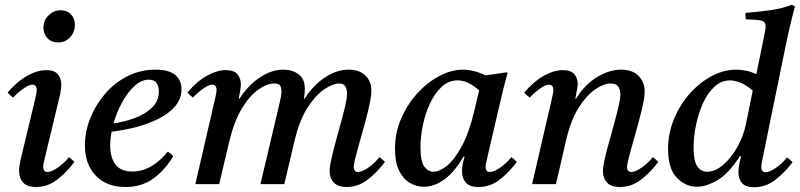

<svg xmlns="http://www.w3.org/2000/svg" viewBox="-20 -772 3353 805"><path d="M269 -113Q282 -104 292 -93Q258 -48 218.5 -18Q179 12 131 12Q94 12 77 -6.5Q60 -25 60 -56Q60 -67 62 -79.5Q64 -92 67 -105L127 -355Q134 -384 134 -393Q134 -417 116 -417Q102 -417 79.5 -401.5Q57 -386 35 -363Q28 -368 22.5 -373Q17 -378 12 -384Q52 -431 94.5 -454.5Q137 -478 174 -478Q208 -478 222.5 -460.5Q237 -443 237 -417Q237 -408 235.5 -397.5Q234 -387 232 -376L168 -110Q167 -103 164 -92.5Q161 -82 161 -72Q161 -63 165 -57Q169 -51 179 -51Q196 -51 222 -69Q248 -87 269 -113ZM223 -594Q196 -594 179 -612Q162 -630 162 -656Q162 -686 183.5 -707.5Q205 -729 235 -729Q262 -729 278 -711.5Q294 -694 294 -668Q294 -638 274 -616Q254 -594 223 -594Z M741 -398Q741 -359 716 -328.5Q691 -298 648.5 -276Q606 -254 554 -240Q502 -226 448 -220Q442 -189 442 -162Q442 -112 464 -82.5Q486 -53 535 -53Q578 -53 616 -76Q654 -99 683 -136Q699 -127 706 -117Q672 -59 623 -23.5Q574 12 506 12Q427 12 381.5 -35.5Q336 -83 336 -163Q336 -219 358 -275Q380 -331 419.5 -377.5Q459 -424 513.5 -452Q568 -480 632 -480Q688 -480 714.5 -458Q741 -436 741 -398ZM456 -255Q503 -261 546.5 -277.5Q590 -294 618 -321.5Q646 -349 646 -389Q646 -411 636 -424.5Q626 -438 604 -438Q573 -438 544 -411.5Q515 -385 492 -343Q469 -301 456 -255Z M1434 12Q1397 12 1379.5 -6.5Q1362 -25 1362 -53Q1362 -73 1369.5 -106Q1377 -139 1387.5 -178.5Q1398 -218 1409 -257Q1420 -296 1427.5 -328.5Q1435 -361 1435 -380Q1435 -396 1428.5 -409Q1422 -422 1401 -422Q1377 -422 1341 -398.5Q1305 -375 1270.5 -322.5Q1236 -270 1215 -182L1172 0H1072L1152 -339Q1156 -355 1158 -367Q1160 -379 1160 -389Q1160 -405 1154 -413.5Q1148 -422 1130 -422Q1099 -422 1062.5 -396Q1026 -370 994 -317Q962 -264 942 -182L899 0H799L881 -355Q888 -384 888 -393Q888 -417 870 -417Q856 -417 833.5 -401.5Q811 -386 789 -363Q782 -368 776.5 -373Q771 -378 766 -384Q804 -430 847 -454Q890 -478 927 -478Q962 -478 976 -460Q990 -442 990 -419Q990 -411 987.5 -394.5Q985 -378 981 -358H984Q1020 -414 1069 -447Q1118 -480 1168 -480Q1206 -480 1232 -460.5Q1258 -441 1258 -401Q1258 -394 1257.5 -385Q1257 -376 1254 -358H1257Q1295 -417 1344 -448.5Q1393 -480 1442 -480Q1486 -480 1511.5 -456Q1537 -432 1537 -392Q1537 -370 1529.5 -335Q1522 -300 1511 -259.5Q1500 -219 1489 -180.5Q1478 -142 1470.5 -112.5Q1463 -83 1463 -71Q1463 -64 1467 -57.5Q1471 -51 1481 -51Q1498 -51 1524 -69Q1550 -87 1571 -113Q1584 -104 1594 -93Q1560 -48 1520.5 -18Q1481 12 1434 12Z M1757 11Q1726 11 1698 -5.5Q1670 -22 1653 -57Q1636 -92 1636 -147Q1636 -215 1662 -275Q1688 -335 1730 -381Q1772 -427 1822.5 -453.5Q1873 -480 1922 -480Q1941 -480 1965 -474.5Q1989 -469 2015 -456Q2036 -459 2058.5 -462Q2081 -465 2105 -469L2108 -465Q2096 -423 2087 -385.5Q2078 -348 2069 -309L2023 -111Q2022 -104 2019 -93Q2016 -82 2016 -72Q2016 -63 2020 -57Q2024 -51 2034 -51Q2051 -51 2077 -69Q2103 -87 2124 -113Q2137 -104 2147 -93Q2113 -48 2074 -18Q2035 12 1986 12Q1949 12 1933 -6.5Q1917 -25 1917 -53Q1917 -80 1928 -115H1923Q1886 -51 1843.5 -20Q1801 11 1757 11ZM1989 -393Q1968 -412 1945 -423.5Q1922 -435 1898 -435Q1861 -435 1832 -408Q1803 -381 1783 -338.5Q1763 -296 1753 -247.5Q1743 -199 1743 -155Q1743 -95 1759 -73.5Q1775 -52 1797 -52Q1823 -52 1854.5 -77.5Q1886 -103 1916.5 -159.5Q1947 -216 1969 -309Z M2353 -182 2311 0H2211L2293 -355Q2300 -384 2300 -393Q2300 -417 2282 -417Q2268 -417 2245.5 -401.5Q2223 -386 2201 -363Q2194 -368 2188.5 -373Q2183 -378 2178 -384Q2218 -431 2260.5 -454.5Q2303 -478 2340 -478Q2374 -478 2388 -461Q2402 -444 2402 -421Q2402 -409 2398.5 -392.5Q2395 -376 2392 -358H2395Q2433 -419 2484.5 -449.5Q2536 -480 2584 -480Q2632 -480 2657.5 -453.5Q2683 -427 2683 -389Q2683 -368 2675.5 -333Q2668 -298 2657 -258Q2646 -218 2635 -179.5Q2624 -141 2616.5 -111.5Q2609 -82 2609 -70Q2609 -63 2613 -57Q2617 -51 2627 -51Q2644 -51 2670 -69Q2696 -87 2717 -113Q2730 -104 2740 -93Q2706 -48 2666.5 -18Q2627 12 2579 12Q2542 12 2525 -6.5Q2508 -25 2508 -53Q2508 -73 2515.5 -106Q2523 -139 2534 -178Q2545 -217 2555.5 -255.5Q2566 -294 2573.5 -326Q2581 -358 2581 -376Q2581 -396 2572 -409Q2563 -422 2540 -422Q2511 -422 2475 -397Q2439 -372 2406.5 -321Q2374 -270 2355 -190Z M3087 -117H3082Q3035 -44 2988 -16.5Q2941 11 2902 11Q2854 11 2817.5 -27Q2781 -65 2781 -147Q2781 -212 2805.5 -272Q2830 -332 2871.5 -379Q2913 -426 2964 -453Q3015 -480 3067 -480Q3087 -480 3108.5 -475.5Q3130 -471 3151 -461L3183 -617Q3186 -631 3188 -643Q3190 -655 3190 -662Q3190 -681 3172.5 -685.5Q3155 -690 3107 -691Q3106 -698 3105.5 -704.5Q3105 -711 3106 -718Q3160 -722 3211.5 -729.5Q3263 -737 3300 -752L3313 -745Q3303 -708 3292.5 -664Q3282 -620 3271 -565L3178 -111Q3177 -104 3174.5 -92.5Q3172 -81 3172 -72Q3172 -50 3190 -50Q3207 -50 3233 -68Q3259 -86 3280 -112Q3293 -103 3303 -92Q3269 -47 3229.5 -17Q3190 13 3142 13Q3106 13 3091 -4.5Q3076 -22 3076 -51Q3076 -65 3079 -80Q3082 -95 3087 -117ZM3107 -249 3136 -392Q3107 -417 3082.5 -426Q3058 -435 3041 -435Q3004 -435 2975 -408Q2946 -381 2927 -338.5Q2908 -296 2898 -247Q2888 -198 2888 -154Q2888 -97 2903.5 -74.5Q2919 -52 2945 -52Q2978 -52 3011 -80Q3044 -108 3070 -153Q3096 -198 3107 -249Z"/></svg>

Font: Tiro Devanagari Sanskrit
Style: Italic
Weight: 400
Italic angle: -11°
Designer: Devanagari: John Hudson & Fiona Ross, assisted by Paul Hanslow. Latin: John Hudson with Paul Hanslow, assisted by Kaja S
Foundry: Tiro Typeworks Ltd.
Version: Version 1.52